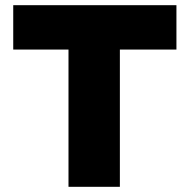

<svg xmlns="http://www.w3.org/2000/svg" viewBox="-20 -720 731 740"><path d="M244 0V-529H31V-700H660V-529H442V0Z"/></svg>

Font: Lexend Deca ExtraBold
Style: Regular
Weight: 800
Designer: Bonnie Shaver-Troup, Thomas Jockin
Foundry: Lexend
Version: Version 1.008; ttfautohint (v1.8.4.7-5d5b)